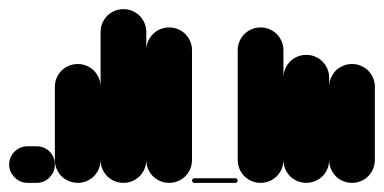

<svg xmlns="http://www.w3.org/2000/svg" viewBox="-20 -400 840 420"><path d="M40 -80Q24 -80 12 -68.5Q0 -57 0 -40Q0 -24 12 -12Q24 0 40 0H60Q77 0 88.5 -12Q100 -24 100 -40Q100 -57 88.5 -68.5Q77 -80 60 -80Z M100 -50.3H200V-210.3H100ZM150.3 -100Q136.3 -100 124.8 -93.3Q113.3 -86.7 106.7 -75.2Q100 -63.7 100 -50.3Q100 -36.3 106.7 -24.8Q113.3 -13.3 124.8 -6.7Q136.3 0 150.3 0Q163.7 0 175.2 -6.7Q186.7 -13.3 193.3 -24.8Q200 -36.3 200 -50.3Q200 -63.7 193.3 -75.2Q186.7 -86.7 175.2 -93.3Q163.7 -100 150.3 -100ZM150.3 -260Q136.3 -260 124.8 -253.3Q113.3 -246.7 106.7 -235.2Q100 -223.7 100 -210.3Q100 -196.3 106.7 -184.8Q113.3 -173.3 124.8 -166.7Q136.3 -160 150.3 -160Q163.7 -160 175.2 -166.7Q186.7 -173.3 193.3 -184.8Q200 -196.3 200 -210.3Q200 -223.7 193.3 -235.2Q186.7 -246.7 175.2 -253.3Q163.7 -260 150.3 -260Z M200 -50.3H300V-330.3H200ZM250.3 -100Q236.3 -100 224.8 -93.3Q213.3 -86.7 206.7 -75.2Q200 -63.7 200 -50.3Q200 -36.3 206.7 -24.8Q213.3 -13.3 224.8 -6.7Q236.3 0 250.3 0Q263.7 0 275.2 -6.7Q286.7 -13.3 293.3 -24.8Q300 -36.3 300 -50.3Q300 -63.7 293.3 -75.2Q286.7 -86.7 275.2 -93.3Q263.7 -100 250.3 -100ZM250.3 -380Q236.3 -380 224.8 -373.3Q213.3 -366.7 206.7 -355.2Q200 -343.7 200 -330.3Q200 -316.3 206.7 -304.8Q213.3 -293.3 224.8 -286.7Q236.3 -280 250.3 -280Q263.7 -280 275.2 -286.7Q286.7 -293.3 293.3 -304.8Q300 -316.3 300 -330.3Q300 -343.7 293.3 -355.2Q286.7 -366.7 275.2 -373.3Q263.7 -380 250.3 -380Z M300 -50.3H400V-290.3H300ZM350.3 -100Q336.3 -100 324.8 -93.3Q313.3 -86.7 306.7 -75.2Q300 -63.7 300 -50.3Q300 -36.3 306.7 -24.8Q313.3 -13.3 324.8 -6.7Q336.3 0 350.3 0Q363.7 0 375.2 -6.7Q386.7 -13.3 393.3 -24.8Q400 -36.3 400 -50.3Q400 -63.7 393.3 -75.2Q386.7 -86.7 375.2 -93.3Q363.7 -100 350.3 -100ZM350.3 -340Q336.3 -340 324.8 -333.3Q313.3 -326.7 306.7 -315.2Q300 -303.7 300 -290.3Q300 -276.3 306.7 -264.8Q313.3 -253.3 324.8 -246.7Q336.3 -240 350.3 -240Q363.7 -240 375.2 -246.7Q386.7 -253.3 393.3 -264.8Q400 -276.3 400 -290.3Q400 -303.7 393.3 -315.2Q386.7 -326.7 375.2 -333.3Q363.7 -340 350.3 -340Z M405 -10Q403 -10 401.5 -8.5Q400 -7 400 -5Q400 -3 401.5 -1.5Q403 0 405 0H495Q497 0 498.5 -1.5Q500 -3 500 -5Q500 -7 498.5 -8.5Q497 -10 495 -10Z M500 -50.3H600V-290.3H500ZM550.3 -100Q536.3 -100 524.8 -93.3Q513.3 -86.7 506.7 -75.2Q500 -63.7 500 -50.3Q500 -36.3 506.7 -24.8Q513.3 -13.3 524.8 -6.7Q536.3 0 550.3 0Q563.7 0 575.2 -6.7Q586.7 -13.3 593.3 -24.8Q600 -36.3 600 -50.3Q600 -63.7 593.3 -75.2Q586.7 -86.7 575.2 -93.3Q563.7 -100 550.3 -100ZM550.3 -340Q536.3 -340 524.8 -333.3Q513.3 -326.7 506.7 -315.2Q500 -303.7 500 -290.3Q500 -276.3 506.7 -264.8Q513.3 -253.3 524.8 -246.7Q536.3 -240 550.3 -240Q563.7 -240 575.2 -246.7Q586.7 -253.3 593.3 -264.8Q600 -276.3 600 -290.3Q600 -303.7 593.3 -315.2Q586.7 -326.7 575.2 -333.3Q563.7 -340 550.3 -340Z M600 -50.3H700V-230.3H600ZM650.3 -100Q636.3 -100 624.8 -93.3Q613.3 -86.7 606.7 -75.2Q600 -63.7 600 -50.3Q600 -36.3 606.7 -24.8Q613.3 -13.3 624.8 -6.7Q636.3 0 650.3 0Q663.7 0 675.2 -6.7Q686.7 -13.3 693.3 -24.8Q700 -36.3 700 -50.3Q700 -63.7 693.3 -75.2Q686.7 -86.7 675.2 -93.3Q663.7 -100 650.3 -100ZM650.3 -280Q636.3 -280 624.8 -273.3Q613.3 -266.7 606.7 -255.2Q600 -243.7 600 -230.3Q600 -216.3 606.7 -204.8Q613.3 -193.3 624.8 -186.7Q636.3 -180 650.3 -180Q663.7 -180 675.2 -186.7Q686.7 -193.3 693.3 -204.8Q700 -216.3 700 -230.3Q700 -243.7 693.3 -255.2Q686.7 -266.7 675.2 -273.3Q663.7 -280 650.3 -280Z M700 -50.3H800V-210.3H700ZM750.3 -100Q736.3 -100 724.8 -93.3Q713.3 -86.7 706.7 -75.2Q700 -63.7 700 -50.3Q700 -36.3 706.7 -24.8Q713.3 -13.3 724.8 -6.7Q736.3 0 750.3 0Q763.7 0 775.2 -6.7Q786.7 -13.3 793.3 -24.8Q800 -36.3 800 -50.3Q800 -63.7 793.3 -75.2Q786.7 -86.7 775.2 -93.3Q763.7 -100 750.3 -100ZM750.3 -260Q736.3 -260 724.8 -253.3Q713.3 -246.7 706.7 -235.2Q700 -223.7 700 -210.3Q700 -196.3 706.7 -184.8Q713.3 -173.3 724.8 -166.7Q736.3 -160 750.3 -160Q763.7 -160 775.2 -166.7Q786.7 -173.3 793.3 -184.8Q800 -196.3 800 -210.3Q800 -223.7 793.3 -235.2Q786.7 -246.7 775.2 -253.3Q763.7 -260 750.3 -260Z"/></svg>

Font: Wavefont Thin
Style: Regular
Weight: 100
Monospace: yes
Version: Version 3.005;gftools[0.9.33]